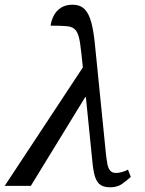

<svg xmlns="http://www.w3.org/2000/svg" viewBox="-40 -790 616 816"><path d="M428 6Q404 6 389 -3Q374 -12 366 -33Q358 -54 354 -90L313 -495Q306 -567 300.5 -605.5Q295 -644 283 -660Q271 -676 246.5 -678.5Q222 -681 175 -681Q178 -703 188.5 -723.5Q199 -744 219 -757Q239 -770 268 -770Q300 -770 319 -751.5Q338 -733 348.5 -693Q359 -653 365 -586L410 -138Q413 -111 416.5 -92.5Q420 -74 428.5 -64.5Q437 -55 453 -55Q465 -55 479 -59Q493 -63 504 -69L516 -38Q501 -25 480.5 -9.5Q460 6 428 6ZM-20 0 323 -520 329 -377H322L91 0Z"/></svg>

Font: Noto Serif
Style: Italic
Weight: 400
Italic angle: -12°
Designer: Monotype Design Team
Foundry: Monotype Imaging Inc.
Version: Version 2.013